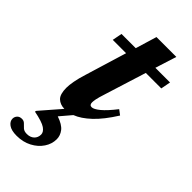

<svg xmlns="http://www.w3.org/2000/svg" viewBox="-272 -595 916 916"><g transform="rotate(45 186.0 -137.5)"><path d="M52.5 265Q17 265 -1 252Q-19 239 -19 221Q-19 208.5 -10.5 199Q-2 189.5 14 189.5Q27 189.5 35.2 198.2Q43.5 207 53.2 215.8Q63 224.5 81 224.5Q104 224.5 117.8 211.5Q131.5 198.5 131.5 178Q131.5 161 111.5 147Q91.5 133 33 121.5L35 114.5L123 13Q94 12.5 76.2 -4.5Q58.5 -21.5 58.5 -65.5Q58.5 -83 63.5 -110.5Q68.5 -138 79.5 -172.5L143.5 -383H53.5L63 -432.5H159L191.5 -540H325.5L291.5 -432.5H390.5L381 -383H276.5L211.5 -175.5Q200 -140 197.2 -125.2Q194.5 -110.5 194.5 -102.5Q194.5 -84.5 209.5 -84.5Q223.5 -84.5 248.8 -105.2Q274 -126 309 -171L333.5 -152.5Q291.5 -85.5 251.5 -48Q211.5 -10.5 174.5 3.5L126 60.5Q167.5 74.5 183.8 95.5Q200 116.5 200 141Q200 173 181.2 201.2Q162.5 229.5 129 247.2Q95.5 265 52.5 265Z"/></g></svg>

Font: Newsreader Text
Style: Bold Italic
Weight: 700
Italic angle: -17°
Designer: Hugues Gentile
Foundry: Production Type
Version: Version 1.001